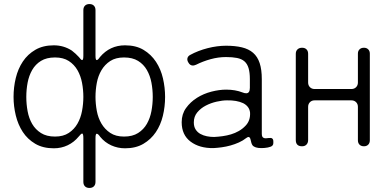

<svg xmlns="http://www.w3.org/2000/svg" viewBox="-20 -723 1923 949"><path d="M392 176V-40Q392 -63 386 -63Q381 -63 369 -48Q346 -20 314.5 -5Q283 10 246 10Q192 10 154 -12.5Q116 -35 92.5 -71Q69 -107 58 -152.5Q47 -198 47 -244Q47 -292 58 -337.5Q69 -383 93 -419Q117 -455 155 -477Q193 -499 246 -499Q295 -499 335 -473Q345 -465 353.5 -457.5Q362 -450 370 -441Q381 -426 386 -426Q392 -426 392 -448V-673Q392 -687 400 -695Q408 -703 422 -703Q436 -703 444 -695Q452 -687 452 -673V-448Q452 -426 458 -426Q464 -426 474 -441Q523 -499 598 -499Q652 -499 689.5 -476.5Q727 -454 751 -417.5Q775 -381 785.5 -335.5Q796 -290 796 -244Q796 -196 785 -150.5Q774 -105 750 -69.5Q726 -34 688.5 -12Q651 10 598 10Q562 10 530 -4.5Q498 -19 475 -47Q465 -62 458 -62Q452 -62 452 -40V176Q452 190 444 198Q436 206 422 206Q408 206 400 198Q392 190 392 176ZM593 -48Q635 -48 662.5 -65.5Q690 -83 706 -111Q722 -139 728.5 -174Q735 -209 735 -244Q735 -280 728.5 -314.5Q722 -349 706 -377Q690 -405 662.5 -422Q635 -439 593 -439Q552 -439 525 -421.5Q498 -404 481.5 -376Q465 -348 458.5 -313.5Q452 -279 452 -244Q452 -210 458.5 -175Q465 -140 481.5 -112Q498 -84 525 -66Q552 -48 593 -48ZM252 -48Q293 -48 320 -66Q347 -84 363 -112Q379 -140 385.5 -175Q392 -210 392 -244Q392 -279 385.5 -313.5Q379 -348 363 -376Q347 -404 320 -421.5Q293 -439 252 -439Q210 -439 182.5 -422Q155 -405 139 -377Q123 -349 116.5 -314.5Q110 -280 110 -244Q110 -208 116.5 -173Q123 -138 139 -110.5Q155 -83 182.5 -65.5Q210 -48 252 -48Z M1035 9Q966 10 922 -23Q878 -56 878 -119Q878 -159 899.5 -189Q921 -219 953.5 -239.5Q986 -260 1025 -270Q1064 -280 1098 -280Q1143 -280 1179 -266Q1188 -262 1197 -262Q1215 -262 1215 -289V-332Q1215 -365 1208.5 -386.5Q1202 -408 1188 -420Q1174 -432 1151.5 -436.5Q1129 -441 1097 -441Q1059 -441 1021 -430.5Q983 -420 949 -403Q939 -399 934 -399Q919 -399 911 -414Q904 -425 906.5 -435.5Q909 -446 921 -452Q939 -462 961 -470.5Q983 -479 1006.5 -485Q1030 -491 1053 -494Q1076 -497 1097 -497Q1142 -497 1175.5 -489Q1209 -481 1231 -462Q1253 -443 1263.5 -411Q1274 -379 1274 -332V-62Q1274 -43 1285 -41Q1288 -39 1294.5 -39.5Q1301 -40 1310 -41Q1331 -44 1331 -24V-16Q1331 -3 1318 2L1304 6Q1288 9 1272 9Q1239 9 1228 -5Q1222 -14 1219 -31Q1216 -46 1208 -46Q1204 -46 1196 -40Q1181 -28 1161 -19Q1141 -10 1119.5 -4Q1098 2 1076 5Q1054 8 1035 9ZM1038 -46Q1059 -47 1080.5 -50Q1102 -53 1122 -59Q1142 -65 1160.5 -75.5Q1179 -86 1194 -102Q1218 -127 1216 -166Q1213 -197 1182 -213Q1150 -228 1102 -227Q1079 -227 1050.5 -220.5Q1022 -214 997 -201Q972 -188 955 -167.5Q938 -147 938 -118Q938 -97 947 -83Q956 -69 970.5 -61Q985 -53 1002.5 -49.5Q1020 -46 1038 -46Z M1442 -31V-457Q1442 -471 1450.5 -479Q1459 -487 1473 -487Q1487 -487 1495 -479Q1503 -471 1503 -457V-315Q1503 -301 1512 -292Q1521 -283 1535 -283H1717Q1731 -283 1740 -292Q1749 -301 1749 -315V-458Q1749 -471 1757 -479Q1765 -487 1779 -487Q1792 -487 1800 -479Q1808 -471 1808 -458V-30Q1808 -16 1800 -8Q1792 0 1779 0Q1765 0 1757 -8Q1749 -16 1749 -30V-195Q1749 -209 1740 -218Q1731 -227 1717 -227H1535Q1521 -227 1512 -218Q1503 -209 1503 -195V-31Q1503 -17 1495 -8.5Q1487 0 1473 0Q1442 0 1442 -31Z"/></svg>

Font: Higure Gothic
Style: Regular
Weight: 400
Designer: Yoshimichi Ohira
Foundry: Positype
Version: Version 1.000